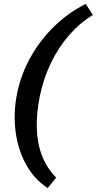

<svg xmlns="http://www.w3.org/2000/svg" viewBox="-20 -733 491 974"><path d="M222 221Q154 177 112 101Q70 25 58.5 -70.5Q47 -166 68 -265Q89 -363 138.5 -449Q188 -535 259 -603Q330 -671 415 -713L451 -657Q384 -616 330.5 -554.5Q277 -493 239 -415Q201 -337 182 -245Q165 -161 166.5 -85.5Q168 -10 192 54Q216 118 265 168Z"/></svg>

Font: Ysabeau
Style: Bold Italic
Weight: 700
Italic angle: -12°
Designer: Christian Thalmann (Catharsis Fonts)
Version: Version 2.002